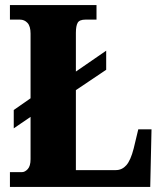

<svg xmlns="http://www.w3.org/2000/svg" viewBox="-20 -734 639 754"><path d="M19 0V-58H66Q78 -58 89 -70Q100 -82 100 -109V-275L34 -230V-302L100 -348V-602Q100 -631 88 -644Q76 -657 58 -657H19V-714H359V-657H316Q292 -657 285 -644.5Q278 -632 278 -605V-453L397 -535V-460L278 -380V-66H435Q459 -66 476 -85Q493 -104 505 -151L523 -226H575L570 0Z"/></svg>

Font: Noto Serif Condensed Black
Style: Regular
Weight: 900
Width: 3
Designer: Monotype Design Team
Foundry: Monotype Imaging Inc.
Version: Version 2.015; ttfautohint (v1.8.4.7-5d5b)